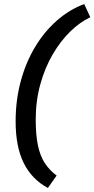

<svg xmlns="http://www.w3.org/2000/svg" viewBox="-20 -800 465 946"><path d="M216 126Q137 84 97 3.5Q57 -77 57 -202Q57 -306 82 -399Q107 -492 152.5 -568Q198 -644 260 -698.5Q322 -753 395 -780L425 -715Q375 -692 327 -645.5Q279 -599 240.5 -533.5Q202 -468 179 -386Q156 -304 156 -211Q156 -135 167 -83Q178 -31 201 4Q224 39 259 65Z"/></svg>

Font: Radio Canada Big
Style: Italic
Weight: 400
Italic angle: -12°
Designer: Étienne Aubert Bonn
Foundry: Coppers and Brasses
Version: Version 1.001